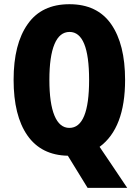

<svg xmlns="http://www.w3.org/2000/svg" viewBox="-20 -745 663 930"><path d="M308.6 9.3Q179.7 6.8 112.8 -88.9Q45.9 -184.6 45.9 -358.4Q45.9 -532.2 114.3 -628.4Q181.6 -724.6 316.4 -724.6Q451.2 -724.6 518.6 -627.7Q585.9 -530.8 585.9 -357.9Q585.9 -124.5 462.4 -33.7Q470.7 -21 521.5 53.7Q572.3 128.4 596.2 165H404.3ZM316.9 -590.3Q268.6 -590.3 243.9 -531.2Q219.2 -472.2 219.2 -358.2Q219.2 -244.1 243.9 -184.8Q268.6 -125.5 315.9 -125.5Q411.6 -125.5 411.6 -357.9Q411.6 -590.3 316.9 -590.3Z"/></svg>

Font: Open Sans Hebrew Condensed Extra Bold
Style: Regular
Weight: 800
Width: 3
Foundry: Ascender Corporation, Yanek Iontef
Version: Version 2.001;PS 002.001;hotconv 1.0.70;makeotf.lib2.5.58329